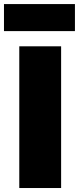

<svg xmlns="http://www.w3.org/2000/svg" viewBox="-35 -946 397 966"><path d="M62 0V-713H272.5V0ZM-15 -789.5V-925.5H342V-789.5Z"/></svg>

Font: Heraclito ExtraBold
Style: Regular
Weight: 800
Designer: Kostas Bartsokas (font) & Cristiano Sobral (main changes)
Foundry: Kostas Bartsokas (font) & Cristiano Sobral (main changes)
Version: Version 1.00;July 8, 2020;FontCreator 13.0.0.2655 64-bit